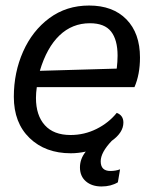

<svg xmlns="http://www.w3.org/2000/svg" viewBox="-20 -542 551 694"><path d="M113 -227Q110 -206 110 -188Q110 -125 142 -89.5Q174 -54 235 -54Q285 -54 329 -76Q373 -98 402 -134Q426 -125 426 -99Q426 -63 384 -33Q344 9 344 41Q344 76 379 76Q398 76 414 70L406 117Q381 132 347 132Q312 132 290.5 113.5Q269 95 269 63Q269 32 290 6Q262 12 236 12Q144 12 87 -43Q30 -98 30 -192Q30 -280 63.5 -355.5Q97 -431 158.5 -476.5Q220 -522 302 -522Q388 -522 437 -472Q486 -422 486 -334Q486 -273 466 -227ZM124 -286 402 -294Q405 -320 405 -341Q405 -398 381.5 -428Q358 -458 305 -458Q241 -458 195 -414Q149 -370 124 -286Z"/></svg>

Font: Thasadith
Style: Bold Italic
Weight: 700
Italic angle: -9°
Designer: Cadson Demak Co.,Ltd.
Foundry: Cadson Demak Co.,Ltd.
Version: Version 1.000; ttfautohint (v1.6)